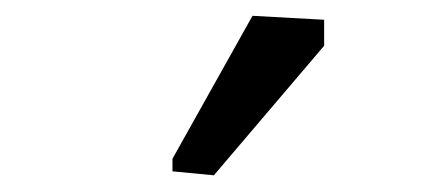

<svg xmlns="http://www.w3.org/2000/svg" viewBox="-20 -835 554 238"><path d="M193.8 -638.2 293 -815.4 381.8 -810.5V-778.3L245.1 -617.7L193.8 -622.6Z"/></svg>

Font: NoticiaText-Regular
Style: Regular
Weight: 400
Designer: JM Sole
Foundry: JM Sole
Version: Version 1.003